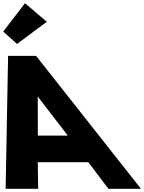

<svg xmlns="http://www.w3.org/2000/svg" viewBox="-63 -1172 895 1192"><path d="M-43 -976 42.7 -899 227.5 -1037 92.2 -1152ZM161.2 -825H-12.8L-28 0H174L171.4 -165H485.4L610 0H812ZM357.9 -330H171.9L171.4 -570H173.4Z"/></svg>

Font: Hussar
Style: BdOpOblFour
Weight: 700
Foundry: Cannot Into Space Fonts
Version: Version 2.00